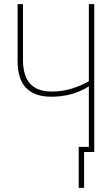

<svg xmlns="http://www.w3.org/2000/svg" viewBox="-20 -734 540 927"><path d="M386 173V0H435V-714H409V-342Q372 -320 325.5 -306Q279 -292 229 -292Q91 -292 91 -444V-714H65V-438Q65 -267 228 -267Q330 -267 409 -317V-25H360V173Z"/></svg>

Font: Noto Sans Mono UI Condensed Thin
Style: Regular
Weight: 250
Width: 3
Designer: Monotype Design team
Foundry: Monotype Imaging Inc.
Version: 1.000